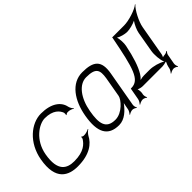

<svg xmlns="http://www.w3.org/2000/svg" viewBox="-23 -916 1338 1338"><g transform="rotate(-45 646.0 -247.0)"><path d="M62 -207C30 -27 122 11 210 11C328 11 387 -37 413 -89C420 -102 435 -116 445 -122L443 -125C433 -119 412 -112 399 -112H388C384 -112 376 -116 375 -119L371 -118C372 -114 370 -103 367 -99C349 -72 315 -32 218 -32C147 -32 85 -63 110 -207C131 -328 227 -390 284 -390C364 -390 395 -352 406 -322C407 -317 407 -304 404 -300L408 -299C411 -302 419 -307 425 -307H433C448 -307 467 -299 475 -293L477 -296C469 -302 459 -318 456 -332C445 -389 389 -432 288 -432C191 -432 87 -346 62 -207Z M542 -203C561 -310 618 -388 690 -388C784 -388 795 -356 784 -284L758 -136C753 -106 693 -34 625 -34C534 -34 523 -97 542 -203ZM496 -203C471 -60 509 11 617 11C673 11 717 -33 748 -75C746 -67 744 -58 743 -50L738 -23C736 -12 726 4 719 10L722 13C729 7 746 0 757 0C768 0 783 7 788 13L791 10C786 4 782 -12 784 -23L830 -284C850 -397 805 -432 695 -432C587 -432 518 -330 496 -203Z M1160 -73C1161 -73 1162 -75 1163 -75C1163 -74 1162 -73 1162 -72ZM945 -106C955 -115 966 -128 972 -139C1000 -185 1022 -253 1041 -346C1046 -370 1044 -409 1037 -431C1056 -419 1092 -409 1116 -409C1140 -409 1180 -419 1204 -431C1188 -409 1171 -371 1167 -347L1141 -198C1135 -164 1139 -109 1152 -80C1126 -98 1074 -112 1040 -112H984C973 -112 957 -110 945 -106ZM819 10 822 13C829 7 846 0 858 0C869 0 884 7 889 13L892 10C887 4 883 -12 885 -24L887 -33C889 -44 888 -63 884 -75C895 -69 913 -65 925 -65H1119C1129 -65 1145 -68 1157 -72C1158 -71 1158 -69 1159 -68C1153 -57 1148 -43 1146 -33L1144 -23C1142 -12 1132 4 1125 10L1128 13C1135 7 1152 0 1163 0C1174 0 1189 7 1194 13L1197 10C1192 4 1188 -12 1190 -23L1203 -95C1204 -103 1212 -115 1217 -119L1215 -122C1210 -118 1197 -112 1189 -112C1183 -112 1173 -110 1167 -108C1170 -114 1174 -123 1175 -129L1215 -356C1223 -403 1263 -480 1292 -505L1290 -507C1261 -482 1179 -456 1132 -456H1014V-451C965 -199 942 -112 859 -112H854L838 -24C836 -12 826 4 819 10Z"/></g></svg>

Font: Armata Saber
Style: RgIta
Weight: 400
Designer: Jasper
Foundry: Cannot Into Space Fonts
Version: Version 0.970